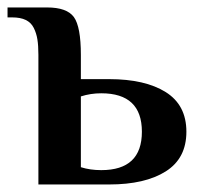

<svg xmlns="http://www.w3.org/2000/svg" viewBox="-20 -490 539 510"><path d="M82 0V-344.2Q82 -369.1 79.3 -385.5Q76.7 -401.9 69.6 -416Q62.5 -430.2 48.3 -437Q34.2 -443.8 12.2 -443.8H0V-470.2H105Q157.7 -470.2 176.3 -444.6Q194.8 -418.9 194.8 -344.2V-279.8H270Q365.2 -279.8 420.2 -245.4Q475.1 -210.9 475.1 -140.1Q475.1 -69.3 420.2 -34.7Q365.2 0 270 0ZM249 -38.1Q356.9 -38.1 356.9 -140.1Q356.9 -242.2 249 -242.2Q220.7 -242.2 194.8 -233.9V-45.9Q219.2 -38.1 249 -38.1Z"/></svg>

Font: El Messiri SemiBold
Style: Regular
Weight: 600
Designer: Mohamed Gaber
Foundry: Kief Type Foundry
Version: Version 2.007;PS 002.007;hotconv 1.0.88;makeotf.lib2.5.64775